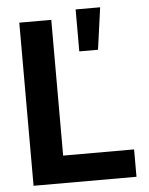

<svg xmlns="http://www.w3.org/2000/svg" viewBox="-54 -808 662 853"><g transform="rotate(-5 277.0 -382.0)"><path d="M61 0V-727.5H203.6V-122.1H520V0ZM315.4 -577.1V-764.2H424.8L398.9 -577.1Z"/></g></svg>

Font: Inter Cardless Tabular Bold
Style: Bold
Weight: 700
Designer: Rasmus Andersson
Foundry: rsms
Version: Version 4.000;git-4fc901f